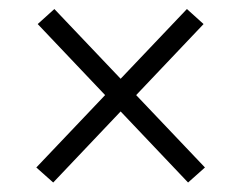

<svg xmlns="http://www.w3.org/2000/svg" viewBox="-20 -518 522 415"><path d="M423 -156 386.5 -123.5 61.5 -466 97.5 -498.5ZM58.5 -156 384 -498.5 420 -466 95 -123.5Z"/></svg>

Font: Anek Gurmukhi Medium Light
Style: Regular
Weight: 300
Version: Version 1.003